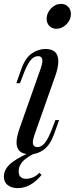

<svg xmlns="http://www.w3.org/2000/svg" viewBox="-52 -780 385 988"><path d="M262 -760Q285 -760 299 -745Q313 -730 313 -708Q313 -678 290 -655Q267 -632 238 -632Q216 -632 202 -646.5Q188 -661 188 -683Q188 -713 210.5 -736.5Q233 -760 262 -760ZM166 -466Q166 -491 144 -491Q121 -491 103 -467Q85 -443 65 -389L51 -352H32L58 -425Q78 -482 111.5 -505Q145 -528 182 -528Q248 -528 248 -465Q248 -432 232 -388L125 -85Q117 -61 117 -48Q117 -23 141 -23Q162 -23 180 -46Q198 -69 219 -125L233 -162H252L226 -89Q206 -34 173.5 -10Q141 14 103 14Q33 14 33 -47Q33 -76 51 -126L158 -429Q166 -453 166 -466ZM44 102Q44 121 54 130.5Q64 140 82 140Q101 140 120 131.5Q139 123 150 109L162 120Q106 188 40 188Q6 188 -13 172Q-32 156 -32 129Q-32 85 15.5 51.5Q63 18 124 -3H162Q119 8 81.5 36Q44 64 44 102Z"/></svg>

Font: Playfair Display
Style: Italic
Weight: 400
Italic angle: -14°
Designer: Claus Eggers Sørensen
Foundry: Claus Eggers Sørensen
Version: Version 1.200; ttfautohint (v1.6)